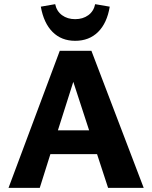

<svg xmlns="http://www.w3.org/2000/svg" viewBox="-20 -902 731 922"><path d="M446 -162H222L171 0H21L267 -658H419L670 0H499ZM408 -276 332 -509 258 -276ZM176 -870 245 -882Q252 -848 278 -829Q304 -810 341 -810Q378 -810 404 -829Q430 -848 437 -882L507 -870Q494 -791 451 -748.5Q408 -706 341 -706Q275 -706 232.5 -748.5Q190 -791 176 -870Z"/></svg>

Font: Ysabeau Ultrabold
Style: Regular
Weight: 800
Designer: Christian Thalmann (Catharsis Fonts)
Version: Version 0.003